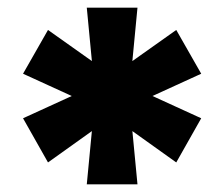

<svg xmlns="http://www.w3.org/2000/svg" viewBox="-20 -740 584 500"><path d="M228 -490 206 -720H338L316 -490L338 -260H206ZM250 -452 40 -548 105 -662 294 -528 504 -432 439 -317ZM294 -452 105 -317 40 -432 250 -528 439 -662 504 -548Z"/></svg>

Font: Kufam ExtraBold
Style: Regular
Weight: 800
Designer: Wael Morcos, Artur Schmal
Foundry: Original Type
Version: Version 1.300; ttfautohint (v1.8.3)